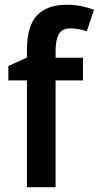

<svg xmlns="http://www.w3.org/2000/svg" viewBox="-20 -785 414 805"><path d="M328 -448H213V0H93V-448H15V-508L93 -544V-575Q93 -677 135.5 -721Q178 -765 260 -765Q294 -765 322 -759Q350 -753 374 -744L344 -654Q328 -659 311 -662.5Q294 -666 274 -666Q242 -666 228 -644Q214 -622 213 -575V-543H328Z"/></svg>

Font: Noto Sans SemiCondensed SemiBold
Style: Regular
Weight: 600
Width: 4
Designer: Monotype Design Team
Foundry: Monotype Imaging Inc.
Version: Version 2.013; ttfautohint (v1.8.4.7-5d5b)